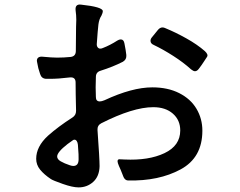

<svg xmlns="http://www.w3.org/2000/svg" viewBox="-20 -801 1040 833"><path d="M858 -234Q858 -117 763.5 -66Q669 -15 536 -18Q525 -18 518 -29Q516 -32 510 -48Q504 -64 496 -81Q490 -95 490 -101Q490 -110 498 -110L520 -109Q625 -104 693.5 -136.5Q762 -169 762 -235Q762 -280 730 -308Q698 -336 645 -336Q557 -336 419 -266Q402 -257 403 -237Q412 -113 412 -80Q411 -36 384.5 -12Q358 12 321 12Q295 12 252.5 -3Q210 -18 201 -24Q171 -44 154 -65Q137 -86 137 -112Q137 -165 188 -212Q233 -252 294 -291Q310 -301 310 -320Q308 -402 308 -443Q308 -468 282 -465Q234 -459 197 -459H180Q160 -460 154 -480Q145 -505 141 -531L140 -537Q140 -547 146.5 -551.5Q153 -556 164 -555Q206 -551 228 -551Q257 -551 287 -554Q309 -557 309 -580L310 -684L311 -715Q311 -735 308 -756Q305 -784 331 -781Q425 -771 426 -753Q426 -745 420 -733Q410 -718 407 -695Q404 -670 400 -612Q399 -602 403.5 -596Q408 -590 415 -590Q421 -590 427 -593Q458 -605 489 -625Q497 -630 504 -630Q517 -630 520 -612Q526 -582 528 -563V-557Q528 -542 513 -533Q470 -511 416 -494Q396 -488 396 -467L395 -422L396 -380Q396 -361 413 -361Q421 -361 433 -366Q553 -422 641 -422Q708 -422 757.5 -397Q807 -372 832.5 -329Q858 -286 858 -234ZM826 -492Q819 -492 809 -500Q776 -530 731.5 -558.5Q687 -587 647 -606Q633 -612 633 -624Q633 -632 639 -639Q661 -667 665 -671Q674 -682 685 -682Q691 -682 697 -679Q741 -661 788.5 -634.5Q836 -608 869 -579Q885 -564 878 -554Q873 -547 864.5 -533.5Q856 -520 843 -503Q835 -492 826 -492ZM318 -173Q317 -183 313 -189Q309 -195 303 -195Q298 -195 294 -191L273 -176Q228 -141 228 -122Q228 -110 243.5 -101Q259 -92 283 -84Q292 -81 298 -81Q321 -81 321 -110Q322 -122 318 -173Z"/></svg>

Font: Shippori Gothic B2 Bold
Style: Regular
Weight: 700
Designer: FONTDASU
Foundry: FONTDASU / Google Inc. / but / Adobe
Version: Version 1.130